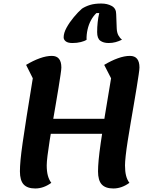

<svg xmlns="http://www.w3.org/2000/svg" viewBox="-20 -1043 858 1089"><path d="M623 26Q578 26 557 3Q536 -20 536 -71Q536 -98 539.5 -136Q543 -174 551.5 -233.5Q560 -293 574 -382Q588 -471 610 -599L571 -675Q611 -699 648.5 -712.5Q686 -726 717 -726Q771 -726 771 -660Q771 -650 766.5 -619.5Q762 -589 755 -545.5Q748 -502 739 -450Q730 -398 721 -345Q712 -292 704.5 -244.5Q697 -197 693 -160.5Q689 -124 689 -105Q689 -71 695 -47Q701 -23 714 -6Q670 26 623 26ZM180 26Q135 26 114 3Q93 -20 93 -71Q93 -98 96.5 -136Q100 -174 108.5 -233.5Q117 -293 131 -382Q145 -471 166 -599L128 -675Q168 -699 205.5 -712.5Q243 -726 274 -726Q328 -726 328 -660Q328 -650 323.5 -619.5Q319 -589 312 -545.5Q305 -502 296 -450Q287 -398 278 -345Q269 -292 261.5 -244.5Q254 -197 249.5 -160.5Q245 -124 245 -105Q245 -71 251.5 -47Q258 -23 271 -6Q227 26 180 26ZM209 -284 227 -369H623L607 -284ZM391 -799Q365 -799 353 -808.5Q341 -818 341 -831Q341 -856 357.5 -886Q374 -916 398.5 -945.5Q423 -975 445 -994Q465 -1007 491 -1015Q517 -1023 554 -1023Q589 -1023 614 -1009Q639 -995 639 -963L642 -883Q643 -858 651.5 -842.5Q660 -827 672 -818Q654 -809 635.5 -804Q617 -799 596 -799Q567 -799 549 -812Q531 -825 531 -861Q531 -889 534 -917Q537 -945 543 -969H527Q509 -952 496 -928Q483 -904 476.5 -875Q470 -846 471 -817Q460 -810 438.5 -804.5Q417 -799 391 -799Z"/></svg>

Font: Lemonada Medium
Style: Regular
Weight: 500
Designer: Mohamed Gaber (Arabic), Eduardo Tunni (Latin)
Foundry: Kief Type Foundry
Version: Version 4.004; ttfautohint (v1.8.2)